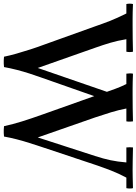

<svg xmlns="http://www.w3.org/2000/svg" viewBox="132 -878 764 1075"><g transform="rotate(90 514.5 -340.0)"><path d="M52 -665H-1Q-5 -684 -1 -702Q24 -701 42.5 -700.5Q61 -700 79.5 -700Q98 -700 120 -700Q155 -700 193 -700.5Q231 -701 266 -702Q270 -684 266 -665H196Q204 -616 216 -575.5Q228 -535 244 -490L357 -169L294 20Q288 -10 277 -49Q266 -88 253 -128Q240 -168 228 -200L124 -490Q110 -531 94 -572Q78 -613 52 -665ZM1030 -702Q1032 -695 1032 -684.5Q1032 -674 1030 -665H971Q947 -620 931 -578.5Q915 -537 899 -490L796 -181Q788 -156 777 -122Q766 -88 756.5 -51Q747 -14 741 20Q731 21 721.5 21.5Q712 22 703 21.5Q694 21 683 20L746 -169L850 -490Q865 -536 873.5 -576Q882 -616 886 -665H802Q801 -673 801 -684Q801 -695 802 -702Q846 -701 878.5 -700.5Q911 -700 930 -700Q949 -700 971 -700.5Q993 -701 1030 -702ZM447 -665H389Q388 -672 387.5 -682.5Q387 -693 389 -702Q414 -701 434 -700.5Q454 -700 472.5 -700Q491 -700 510 -700Q544 -700 582 -700.5Q620 -701 656 -702Q657 -695 657.5 -685.5Q658 -676 656 -665H584Q592 -623 605 -580Q618 -537 634 -490L746 -169L683 20Q672 -30 656.5 -80Q641 -130 616 -200L513 -490Q504 -518 494 -546.5Q484 -575 473 -605Q462 -635 447 -665ZM542 -563 408 -181Q399 -156 388 -122Q377 -88 367.5 -51Q358 -14 352 20Q342 21 332.5 21.5Q323 22 313.5 21.5Q304 21 294 20L357 -169L493 -563Z"/></g></svg>

Font: Poltawski Nowy
Style: Regular
Weight: 400
Designer: Adam Pótawski, Mateusz Machalski, Borys Kosmynka, Ania Wieluska
Foundry: Capitalics.wtf
Version: Version 1.001;gftools[0.9.25]